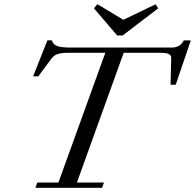

<svg xmlns="http://www.w3.org/2000/svg" viewBox="-20 -888 922 908"><path d="M534.2 -720.2 424.3 -848.6 440.4 -868.2 563.5 -794.4 715.8 -867.7 728 -848.6 560.1 -720.2ZM147.5 0 156.2 -24.9H256.3L478 -638.2H301.3Q270.5 -638.2 252.7 -632.3Q234.9 -626.5 223.6 -611.3L161.1 -526.9H136.7L204.1 -697.3H225.1Q231.4 -676.8 251.5 -669.9Q271.5 -663.1 311.5 -663.1H791.5Q832.5 -663.1 849.1 -696.8H882.3L811 -487.3H786.6L789.6 -613.3Q790 -627 778.1 -632.6Q766.1 -638.2 741.7 -638.2H564.9L343.8 -24.9H471.7L462.9 0Z"/></svg>

Font: Elstob 14pt
Style: Italic
Weight: 400
Italic angle: -20°
Designer: Peter S. Baker
Version: Version 1.015